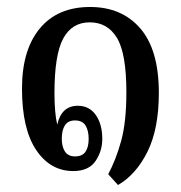

<svg xmlns="http://www.w3.org/2000/svg" viewBox="-20 -486 518 550"><path d="M318 44 290 13Q312 -28 327 -82Q342 -136 342 -222Q342 -333 315 -377.5Q288 -422 237 -422Q186 -422 161 -375.5Q136 -329 136 -219Q136 -192 138 -168.5Q140 -145 144 -129Q156 -183 203 -183Q236 -183 254.5 -156.5Q273 -130 273 -88Q273 -53 253.5 -24.5Q234 4 190 4Q124 4 83.5 -56.5Q43 -117 43 -232Q43 -343 94 -404.5Q145 -466 238 -466Q329 -466 382 -404.5Q435 -343 435 -220Q435 -117 402.5 -51.5Q370 14 318 44ZM195 -38Q216 -38 225 -51.5Q234 -65 234 -88Q234 -112 225 -126.5Q216 -141 195 -141Q175 -141 166 -127Q157 -113 157 -89Q157 -66 166 -52Q175 -38 195 -38Z"/></svg>

Font: Noto Serif Thai ExtraCondensed Medium
Style: Regular
Weight: 500
Width: 2
Designer: Monotype Design Team
Foundry: Monotype Imaging Inc.
Version: Version 2.002; ttfautohint (v1.8.4.7-5d5b)